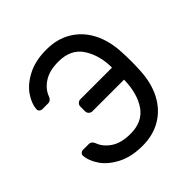

<svg xmlns="http://www.w3.org/2000/svg" viewBox="-190 -858 1015 1015"><g transform="rotate(-45 318.0 -350.0)"><path d="M247 -307Q236 -307 228 -315Q220 -323 220 -334V-370Q220 -381 228 -389Q236 -397 247 -397H484Q484 -489 441.5 -554.5Q399 -620 306 -620Q237 -620 195.5 -592Q154 -564 140 -524Q136 -514 129 -508Q122 -502 114 -502H68Q59 -502 52 -508.5Q45 -515 46 -524Q48 -562 77 -605.5Q106 -649 164.5 -679.5Q223 -710 306 -710Q386 -710 446 -674Q506 -638 540 -572.5Q574 -507 578 -419Q580 -389 580 -350Q580 -312 578 -281Q574 -193 540 -127.5Q506 -62 446 -26Q386 10 306 10Q223 10 164.5 -20.5Q106 -51 77 -94.5Q48 -138 46 -176Q45 -185 52 -191.5Q59 -198 68 -198H114Q122 -198 129 -192Q136 -186 140 -176Q154 -136 195.5 -108Q237 -80 306 -80Q396 -80 439 -142.5Q482 -205 484 -307Z"/></g></svg>

Font: Rubik
Style: Regular
Weight: 400
Designer: Hubert & Fischer
Foundry: Hubert & Fischer
Version: Version 1.100